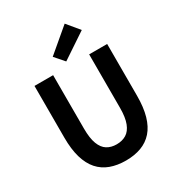

<svg xmlns="http://www.w3.org/2000/svg" viewBox="-232 -1152 1212 1312"><g transform="rotate(-30 374.0 -496.0)"><path d="M375.6 13.8Q307.5 13.8 254 -5.9Q200.6 -25.5 163.5 -67.2Q126.4 -109 107 -175Q87.7 -241 87.7 -332.8V-740.8H234.7V-319.8Q234.7 -243.4 251.9 -198.2Q269.1 -153 300.7 -133.5Q332.2 -114 375.6 -114Q419.5 -114 451.6 -133.5Q483.6 -153 501.3 -198.2Q519 -243.4 519 -319.8V-740.8H661.1V-332.8Q661.1 -241 642.2 -175Q623.2 -109 586.3 -67.2Q549.3 -25.5 496.2 -5.9Q443 13.8 375.6 13.8ZM359.4 -777.1 295.1 -850.7 479.1 -1006.3 558.7 -910.2Z"/></g></svg>

Font: Noto Sans SC Thin
Style: Regular
Weight: 100
Designer: Ryoko NISHIZUKA 西塚涼子 (kana, bopomofo & ideographs); Paul D. Hunt (Latin, Greek & Cyrillic); Sandoll Communications 산돌커뮤니
Foundry: Adobe
Version: Version 2.004-H2;hotconv 1.0.118;makeotfexe 2.5.65603